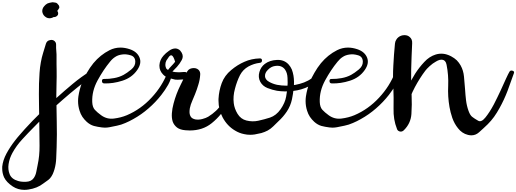

<svg xmlns="http://www.w3.org/2000/svg" viewBox="-396 -1118 4660 1733"><path d="M110.4 -713.9Q109.4 -684.6 112.3 -656.2Q115.2 -627 114.3 -597.7Q114.3 -569.3 114.3 -540Q114.3 -511.7 115.2 -482.4Q116.2 -424.8 114.3 -367.2Q112.3 -309.6 112.3 -251Q113.3 -135.7 116.2 -20.5Q119.1 94.7 115.2 210Q113.3 259.8 111.3 310.5Q109.4 362.3 95.7 410.2Q89.8 430.7 80.1 453.1Q69.3 475.6 55.7 491.2Q42 505.9 26.4 515.6Q10.7 525.4 -4.9 538.1Q-59.6 581.1 -139.6 592.8Q-158.2 595.7 -175.8 595.7Q-233.4 595.7 -280.3 565.4Q-337.9 527.3 -359.4 482.4Q-376 444.3 -376 404.3Q-376 395.5 -376 386.7Q-370.1 328.1 -336.9 266.6Q-303.7 206.1 -261.7 152.3Q-239.3 123 -215.8 96.7Q-193.4 70.3 -172.9 47.9Q-105.5 -26.4 -33.2 -96.7Q39.1 -167 114.3 -234.4Q185.5 -298.8 260.7 -361.3Q336.9 -424.8 418.9 -475.6Q437.5 -487.3 448.2 -468.8Q452.1 -461.9 452.1 -455.1Q452.1 -445.3 441.4 -436.5Q299.8 -331.1 168 -215.8Q35.2 -100.6 -87.9 27.3Q-140.6 80.1 -194.3 138.7Q-248 196.3 -284.2 262.7Q-295.9 284.2 -305.7 310.5Q-314.5 336.9 -318.4 362.3Q-326.2 412.1 -308.6 455.1Q-291 499 -232.4 515.6Q-200.2 525.4 -156.2 522.5Q-112.3 519.5 -90.8 488.3Q-74.2 463.9 -68.4 432.6Q-62.5 401.4 -56.6 373Q-38.1 288.1 -39.1 197.3Q-40 107.4 -41 20.5Q-42 -76.2 -43.9 -171.9Q-45.9 -267.6 -43.9 -364.3Q-42 -412.1 -39.1 -460Q-36.1 -508.8 -27.3 -555.7Q-19.5 -600.6 -6.8 -640.6Q5.9 -681.6 18.6 -723.6Q27.3 -751 54.7 -755.9Q60.5 -757.8 67.4 -757.8Q85.9 -757.8 98.6 -745.1Q103.5 -740.2 107.4 -732.4Q110.4 -723.6 110.4 -713.9ZM121.1 -1032.2Q120.1 -1031.2 119.1 -1031.2Q118.2 -1031.2 117.2 -1031.2Q122.1 -1037.1 127 -1043Q131.8 -1049.8 135.7 -1055.7Q135.7 -1043 130.9 -1033.2Q126 -1022.5 114.3 -1015.6Q113.3 -1014.6 112.3 -1013.7Q110.4 -1012.7 109.4 -1011.7Q115.2 -1016.6 114.3 -1015.6Q113.3 -1014.6 104.5 -1007.8Q100.6 -1004.9 101.6 -1005.9Q102.5 -1006.8 107.4 -1009.8Q110.4 -1015.6 111.3 -1015.6Q112.3 -1016.6 110.4 -1012.7Q109.4 -1011.7 108.4 -1009.8Q108.4 -1008.8 107.4 -1006.8Q104.5 -1002.9 104.5 -1003.9Q105.5 -1004.9 107.4 -1010.7Q107.4 -1018.6 107.4 -1026.4Q107.4 -1034.2 107.4 -1041Q107.4 -1040 108.4 -1038.1Q108.4 -1037.1 109.4 -1035.2Q89.8 -1045.9 70.3 -1057.6Q50.8 -1068.4 31.2 -1079.1Q32.2 -1079.1 33.2 -1079.1Q34.2 -1079.1 35.2 -1080.1Q51.8 -1082 67.4 -1079.1Q83 -1077.1 96.7 -1063.5Q105.5 -1055.7 111.3 -1043Q117.2 -1031.2 116.2 -1018.6Q116.2 -1016.6 116.2 -1014.6Q116.2 -1011.7 115.2 -1009.8Q114.3 -1014.6 112.3 -1020.5Q111.3 -1025.4 109.4 -1031.2Q104.5 -1038.1 108.4 -1033.2Q112.3 -1028.3 114.3 -1027.3Q117.2 -1024.4 120.1 -1020.5Q123 -1017.6 125 -1012.7Q129.9 -1003.9 128.9 -994.1Q128.9 -983.4 121.1 -976.6Q108.4 -963.9 92.8 -963.9Q78.1 -963.9 61.5 -966.8Q72.3 -969.7 83 -972.7Q92.8 -975.6 103.5 -978.5Q102.5 -977.5 100.6 -975.6Q99.6 -974.6 98.6 -972.7Q84 -958 61.5 -954.1Q55.7 -953.1 50.8 -953.1Q34.2 -953.1 21.5 -960.9Q20.5 -961.9 19.5 -961.9Q18.6 -962.9 18.6 -962.9Q-3.9 -976.6 -11.7 -1001Q-14.6 -1010.7 -14.6 -1019.5Q-14.6 -1034.2 -6.8 -1048.8Q1 -1061.5 15.6 -1075.2Q31.2 -1088.9 47.9 -1091.8Q51.8 -1092.8 56.6 -1093.8Q61.5 -1094.7 66.4 -1095.7Q72.3 -1097.7 79.1 -1097.7Q79.1 -1097.7 80.1 -1097.7Q85 -1097.7 90.8 -1096.7Q89.8 -1096.7 87.9 -1096.7Q86.9 -1096.7 85 -1096.7Q89.8 -1096.7 93.8 -1095.7Q98.6 -1095.7 102.5 -1094.7Q114.3 -1093.8 123 -1084Q131.8 -1074.2 134.8 -1064.5Q134.8 -1064.5 134.8 -1063.5Q134.8 -1062.5 134.8 -1062.5Q128.9 -1067.4 123 -1071.3Q116.2 -1076.2 110.4 -1081.1Q111.3 -1081.1 112.3 -1081.1Q113.3 -1081.1 114.3 -1081.1Q134.8 -1080.1 138.7 -1058.6Q139.6 -1054.7 139.6 -1051.8Q138.7 -1036.1 121.1 -1032.2Z M543 -405.3Q587.9 -404.3 633.8 -413.1Q679.7 -420.9 719.7 -442.4Q750 -459 788.1 -490.2Q826.2 -521.5 825.2 -561.5Q824.2 -607.4 782.2 -619.1Q740.2 -631.8 705.1 -626Q668.9 -621.1 644.5 -604.5Q619.1 -588.9 596.7 -560.5Q537.1 -488.3 484.4 -391.6Q432.6 -295.9 436.5 -197.3Q438.5 -150.4 460 -127Q481.4 -103.5 516.6 -78.1Q568.4 -40 631.8 -47.9Q695.3 -55.7 749 -78.1Q875 -131.8 971.7 -236.3Q1068.4 -339.8 1117.2 -466.8Q1124 -485.4 1142.6 -481.4Q1159.2 -477.5 1159.2 -462.9Q1159.2 -460 1158.2 -457Q1149.4 -403.3 1122.1 -353.5Q1093.8 -303.7 1060.5 -261.7Q1008.8 -195.3 944.3 -139.6Q880.9 -84 806.6 -43Q772.5 -23.4 735.4 -7.8Q698.2 8.8 659.2 16.6Q625 23.4 591.8 30.3Q571.3 34.2 550.8 34.2Q537.1 34.2 523.4 32.2Q484.4 27.3 451.2 18.6Q417 8.8 386.7 -18.6Q365.2 -38.1 347.7 -63.5Q331.1 -88.9 322.3 -118.2Q308.6 -161.1 308.6 -205.1Q308.6 -226.6 311.5 -247.1Q321.3 -313.5 344.7 -373Q362.3 -417 388.7 -461.9Q414.1 -506.8 447.3 -547.9Q509.8 -623 592.8 -665Q639.6 -688.5 691.4 -688.5Q731.4 -688.5 775.4 -673.8Q841.8 -651.4 863.3 -598.6Q884.8 -546.9 842.8 -486.3Q794.9 -417 709 -389.6Q624 -362.3 543.9 -365.2Q524.4 -366.2 524.4 -386.7Q523.4 -406.2 543 -405.3Z M1118.2 -483.4Q1132.8 -503.9 1150.4 -521.5Q1168.9 -540 1184.6 -560.5Q1171.9 -605.5 1157.2 -616.2Q1142.6 -626 1126 -601.6Q1121.1 -593.8 1116.2 -586.9Q1111.3 -580.1 1106.4 -573.2Q1096.7 -554.7 1096.7 -536.1Q1095.7 -516.6 1106.4 -497.1Q1127.9 -478.5 1155.3 -472.7Q1183.6 -465.8 1210.9 -465.8Q1221.7 -464.8 1256.8 -467.8Q1292 -470.7 1288.1 -458Q1298.8 -495.1 1335.9 -502Q1374 -508.8 1396.5 -487.3Q1404.3 -479.5 1408.2 -468.8Q1412.1 -458 1411.1 -444.3Q1408.2 -397.5 1394.5 -354.5Q1381.8 -310.5 1364.3 -267.6Q1354.5 -243.2 1339.8 -209Q1324.2 -174.8 1317.4 -140.6Q1314.5 -122.1 1314.5 -105.5Q1314.5 -87.9 1321.3 -73.2Q1327.1 -58.6 1339.8 -50.8Q1352.5 -43 1368.2 -40Q1397.5 -35.2 1430.7 -43.9Q1463.9 -52.7 1483.4 -64.5Q1521.5 -87.9 1553.7 -118.2Q1585 -147.5 1608.4 -186.5Q1646.5 -251 1669.9 -318.4Q1693.4 -386.7 1711.9 -458Q1716.8 -478.5 1736.3 -473.6Q1752.9 -468.8 1752.9 -455.1Q1752.9 -452.1 1752.9 -448.2Q1739.3 -385.7 1718.8 -320.3Q1697.3 -254.9 1667 -194.3Q1609.4 -82 1514.6 -5.9Q1433.6 59.6 1316.4 59.6Q1296.9 59.6 1277.3 57.6Q1229.5 53.7 1202.1 33.2Q1174.8 11.7 1163.1 -19.5Q1152.3 -52.7 1155.3 -95.7Q1158.2 -138.7 1170.9 -184.6Q1193.4 -270.5 1234.4 -352.5Q1274.4 -434.6 1293.9 -473.6Q1296.9 -455.1 1299.8 -435.5Q1302.7 -417 1305.7 -398.4Q1300.8 -404.3 1250 -400.4Q1199.2 -396.5 1184.6 -399.4Q1157.2 -405.3 1127 -414.1Q1096.7 -423.8 1076.2 -445.3Q1043 -479.5 1043 -522.5Q1043 -526.4 1043 -530.3Q1045.9 -578.1 1080.1 -616.2Q1099.6 -638.7 1128.9 -659.2Q1158.2 -680.7 1187.5 -680.7Q1202.1 -680.7 1216.8 -671.9Q1231.4 -664.1 1243.2 -643.6Q1262.7 -610.4 1245.1 -577.1Q1227.5 -543.9 1201.2 -514.6Q1186.5 -499 1172.9 -485.4Q1159.2 -471.7 1149.4 -460Q1139.6 -446.3 1124 -458Q1108.4 -469.7 1118.2 -483.4Z M1949.2 -550.8Q1895.5 -544.9 1845.7 -517.6Q1796.9 -490.2 1770.5 -440.4Q1742.2 -384.8 1724.6 -316.4Q1706.1 -249 1713.9 -186.5Q1719.7 -137.7 1748 -90.8Q1777.3 -43 1828.1 -30.3Q1882.8 -16.6 1935.5 -28.3Q1989.3 -40 2041 -56.6Q2096.7 -75.2 2136.7 -131.8Q2176.8 -189.5 2186.5 -245.1Q2188.5 -260.7 2192.4 -282.2Q2195.3 -303.7 2198.2 -327.1Q2202.1 -370.1 2199.2 -415Q2197.3 -460 2177.7 -488.3Q2165 -507.8 2142.6 -517.6Q2121.1 -527.3 2086.9 -522.5Q2050.8 -517.6 2022.5 -488.3Q1993.2 -460 1996.1 -427.7Q1997.1 -415 2005.9 -402.3Q2014.6 -389.6 2032.2 -379.9Q2064.5 -361.3 2104.5 -352.5Q2145.5 -344.7 2189.5 -344.7Q2270.5 -344.7 2348.6 -374Q2426.8 -404.3 2466.8 -461.9Q2480.5 -481.4 2502 -469.7Q2515.6 -462.9 2515.6 -452.1Q2515.6 -446.3 2510.7 -438.5Q2488.3 -405.3 2458 -380.9Q2427.7 -356.4 2392.6 -338.9Q2326.2 -305.7 2249 -296.9Q2171.9 -288.1 2103.5 -298.8Q2063.5 -305.7 2018.6 -323.2Q1974.6 -340.8 1953.1 -379.9Q1931.6 -420.9 1945.3 -467.8Q1958 -513.7 1994.1 -541Q2038.1 -574.2 2103.5 -577.1Q2168.9 -580.1 2209 -536.1Q2227.5 -515.6 2238.3 -490.2Q2248 -463.9 2252.9 -435.5Q2261.7 -381.8 2254.9 -324.2Q2249 -266.6 2239.3 -221.7Q2226.6 -162.1 2193.4 -112.3Q2161.1 -63.5 2116.2 -22.5Q2092.8 0 2070.3 22.5Q2047.9 44.9 2019.5 60.5Q1993.2 74.2 1962.9 83Q1931.6 90.8 1902.3 95.7Q1880.9 98.6 1861.3 98.6Q1834 98.6 1808.6 92.8Q1763.7 84 1725.6 60.5Q1655.3 19.5 1613.3 -58.6Q1576.2 -128.9 1576.2 -209Q1576.2 -216.8 1576.2 -224.6Q1580.1 -299.8 1605.5 -368.2Q1630.9 -436.5 1690.4 -485.4Q1747.1 -533.2 1810.5 -560.5Q1874 -588.9 1949.2 -590.8Q1949.2 -590.8 1950.2 -590.8Q1968.8 -590.8 1968.8 -572.3Q1968.8 -552.7 1949.2 -550.8Z M2596.7 -405.3Q2641.6 -404.3 2687.5 -413.1Q2733.4 -420.9 2773.4 -442.4Q2803.7 -459 2841.8 -490.2Q2879.9 -521.5 2878.9 -561.5Q2877.9 -607.4 2835.9 -619.1Q2793.9 -631.8 2758.8 -626Q2722.7 -621.1 2698.2 -604.5Q2672.9 -588.9 2650.4 -560.5Q2590.8 -488.3 2538.1 -391.6Q2486.3 -295.9 2490.2 -197.3Q2492.2 -150.4 2513.7 -127Q2535.2 -103.5 2570.3 -78.1Q2622.1 -40 2685.5 -47.9Q2749 -55.7 2802.7 -78.1Q2928.7 -131.8 3025.4 -236.3Q3122.1 -339.8 3170.9 -466.8Q3177.7 -485.4 3196.3 -481.4Q3212.9 -477.5 3212.9 -462.9Q3212.9 -460 3211.9 -457Q3203.1 -403.3 3175.8 -353.5Q3147.5 -303.7 3114.3 -261.7Q3062.5 -195.3 2998 -139.6Q2934.6 -84 2860.4 -43Q2826.2 -23.4 2789.1 -7.8Q2752 8.8 2712.9 16.6Q2678.7 23.4 2645.5 30.3Q2625 34.2 2604.5 34.2Q2590.8 34.2 2577.1 32.2Q2538.1 27.3 2504.9 18.6Q2470.7 8.8 2440.4 -18.6Q2418.9 -38.1 2401.4 -63.5Q2384.8 -88.9 2376 -118.2Q2362.3 -161.1 2362.3 -205.1Q2362.3 -226.6 2365.2 -247.1Q2375 -313.5 2398.4 -373Q2416 -417 2442.4 -461.9Q2467.8 -506.8 2501 -547.9Q2563.5 -623 2646.5 -665Q2693.4 -688.5 2745.1 -688.5Q2785.2 -688.5 2829.1 -673.8Q2895.5 -651.4 2917 -598.6Q2938.5 -546.9 2896.5 -486.3Q2848.6 -417 2762.7 -389.6Q2677.7 -362.3 2597.7 -365.2Q2578.1 -366.2 2578.1 -386.7Q2577.1 -406.2 2596.7 -405.3Z M3324.2 -727.5Q3318.4 -608.4 3315.4 -492.2Q3312.5 -376 3319.3 -256.8Q3323.2 -174.8 3317.4 -88.9Q3311.5 -2.9 3248 58.6Q3230.5 75.2 3208 67.4Q3185.5 58.6 3185.5 34.2Q3184.6 -7.8 3191.4 -52.7Q3198.2 -97.7 3210 -142.6Q3233.4 -226.6 3271.5 -306.6Q3309.6 -386.7 3350.6 -452.1Q3386.7 -508.8 3433.6 -558.6Q3479.5 -608.4 3537.1 -626Q3568.4 -635.7 3602.5 -632.8Q3636.7 -629.9 3674.8 -610.4Q3706.1 -593.8 3727.5 -573.2Q3748 -551.8 3761.7 -527.3Q3787.1 -481.4 3792 -425.8Q3797.9 -369.1 3801.8 -310.5Q3804.7 -261.7 3810.5 -212.9Q3816.4 -163.1 3833 -117.2Q3847.7 -76.2 3867.2 -62.5Q3885.7 -47.9 3919.9 -28.3Q3948.2 -11.7 3985.4 -57.6Q4023.4 -104.5 4061.5 -175.8Q4077.1 -206.1 4092.8 -238.3Q4108.4 -270.5 4123 -301.8Q4150.4 -360.4 4170.9 -407.2Q4192.4 -454.1 4203.1 -471.7Q4211.9 -485.4 4230.5 -479.5Q4244.1 -475.6 4244.1 -463.9Q4244.1 -460.9 4242.2 -456.1Q4216.8 -381.8 4185.5 -298.8Q4154.3 -216.8 4112.3 -141.6Q4089.8 -100.6 4063.5 -63.5Q4037.1 -27.3 4006.8 2.9Q3969.7 39.1 3927.7 76.2Q3897.5 103.5 3858.4 103.5Q3843.8 103.5 3828.1 99.6Q3799.8 92.8 3777.3 77.1Q3754.9 61.5 3738.3 40Q3705.1 -1 3686.5 -53.7Q3668.9 -106.4 3661.1 -152.3Q3644.5 -247.1 3649.4 -343.8Q3653.3 -440.4 3634.8 -533.2Q3630.9 -554.7 3621.1 -565.4Q3612.3 -576.2 3599.6 -578.1Q3586.9 -581.1 3571.3 -577.1Q3554.7 -572.3 3539.1 -562.5Q3508.8 -545.9 3481.4 -520.5Q3454.1 -495.1 3443.4 -480.5Q3393.6 -415 3348.6 -331.1Q3303.7 -246.1 3279.3 -156.2Q3265.6 -108.4 3259.8 -60.5Q3253.9 -12.7 3257.8 33.2Q3240.2 36.1 3222.7 38.1Q3205.1 41 3186.5 43.9Q3153.3 -39.1 3156.2 -139.6Q3158.2 -241.2 3154.3 -329.1Q3151.4 -377.9 3151.4 -426.8Q3151.4 -476.6 3154.3 -527.3Q3159.2 -626 3168.9 -724.6Q3170.9 -744.1 3179.7 -757.8Q3187.5 -772.5 3200.2 -782.2Q3222.7 -799.8 3252.9 -800.8Q3253.9 -800.8 3254.9 -800.8Q3284.2 -800.8 3302.7 -783.2Q3313.5 -774.4 3319.3 -760.7Q3325.2 -747.1 3324.2 -727.5Z"/></svg>

Font: Digory Doodles
Style: Regular
Weight: 400
Designer: Holds Worth Design
Version: Version 1.0